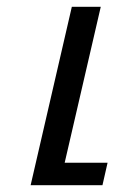

<svg xmlns="http://www.w3.org/2000/svg" viewBox="-20 -544 341 564"><path d="M276 -524 170 -66H296L281 0H70L191 -524Z"/></svg>

Font: Miedinger
Style: Italic
Weight: 400
Italic angle: -13°
Version: Version 001.000